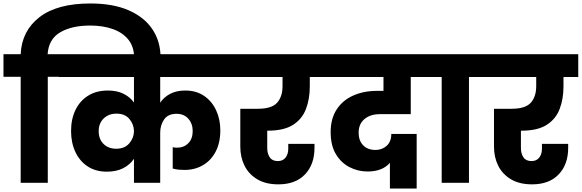

<svg xmlns="http://www.w3.org/2000/svg" viewBox="-37 -1052 3348 1105"><path d="M238 0H82V-610H-17V-740H82Q88 -874 190 -953Q292 -1032 483 -1032Q614 -1032 704 -992.5Q794 -953 840.5 -883Q887 -813 887 -721V-703H735V-718Q735 -782 702.5 -823Q670 -864 613 -884.5Q556 -905 482 -905Q376 -905 309.5 -866Q243 -827 237 -740H336V-610H238Z M578 -64Q514 -64 468 -94Q422 -124 397 -177Q372 -230 372 -298Q372 -367 397.5 -419.5Q423 -472 470.5 -501.5Q518 -531 584 -531Q637 -531 674.5 -512Q712 -493 734 -462V-609H302V-740H1301V-609H885V-461Q906 -493 942.5 -512Q979 -531 1029 -531Q1093 -531 1138 -500Q1183 -469 1207 -417Q1231 -365 1231 -302Q1231 -230 1204 -179Q1177 -128 1130.5 -101Q1084 -74 1025 -74Q1007 -74 991 -75.5Q975 -77 957 -82V-205Q967 -202 982 -202Q1021 -202 1046.5 -227.5Q1072 -253 1072 -298Q1072 -340 1047 -368.5Q1022 -397 979 -397Q930 -397 907.5 -364.5Q885 -332 885 -288V0H734V-138Q711 -104 672 -84Q633 -64 578 -64ZM531 -297Q531 -251 559 -223.5Q587 -196 632 -196Q681 -196 707.5 -227.5Q734 -259 734 -298Q733 -337 707.5 -367.5Q682 -398 633 -398Q589 -398 560 -370.5Q531 -343 531 -297Z M1565 9Q1493 9 1444 -20Q1395 -49 1370.5 -98Q1346 -147 1346 -208V-426H1447Q1527 -426 1558 -461Q1589 -496 1589 -556V-609H1266V-740H1831V-609H1746V-556Q1746 -483 1724 -425Q1702 -367 1649.5 -333.5Q1597 -300 1506 -300H1501V-200Q1501 -168 1515.5 -146.5Q1530 -125 1562 -125Q1591 -125 1606.5 -145Q1622 -165 1622 -196V-224H1773Q1773 -216 1773 -210.5Q1773 -205 1773 -201Q1773 -106 1718.5 -48.5Q1664 9 1565 9Z M2207 33V-115Q2164 -65 2079 -65Q2023 -65 1974.5 -90Q1926 -115 1896 -165Q1866 -215 1866 -292Q1866 -369 1900.5 -422Q1935 -475 1995.5 -502Q2056 -529 2132 -529H2170V-609H1796V-740H2442L2441 -609H2327V-395H2149Q2095 -395 2061 -367Q2027 -339 2027 -288Q2027 -243 2053 -216Q2079 -189 2124 -189Q2162 -189 2188.5 -213Q2215 -237 2215 -281H2361V33Z M2505 0V-609H2407V-740H2760V-609H2662V0Z M3025 9Q2953 9 2904 -20Q2855 -49 2830.5 -98Q2806 -147 2806 -208V-426H2907Q2987 -426 3018 -461Q3049 -496 3049 -556V-609H2726V-740H3291V-609H3206V-556Q3206 -483 3184 -425Q3162 -367 3109.5 -333.5Q3057 -300 2966 -300H2961V-200Q2961 -168 2975.5 -146.5Q2990 -125 3022 -125Q3051 -125 3066.5 -145Q3082 -165 3082 -196V-224H3233Q3233 -216 3233 -210.5Q3233 -205 3233 -201Q3233 -106 3178.5 -48.5Q3124 9 3025 9Z"/></svg>

Font: Poppins
Style: Bold
Weight: 700
Designer: Ninad Kale (Devanagari), Jonny Pinhorn (Latin)
Version: Version 5.002